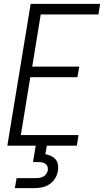

<svg xmlns="http://www.w3.org/2000/svg" viewBox="-20 -755 540 995"><path d="M18 0 139 -735H499L490 -680H191L147 -410H391L381 -355H137L88 -55H387L378 0ZM57 220 66 168H166Q176 168 185.5 166.5Q195 165 204.5 160Q214 155 220 146Q226 137 228 127Q229 117 226 108Q223 99 215.5 94Q208 89 199 87Q190 85 180 85H151L165 0H223L215 44Q231 47 245 53.5Q259 60 268.5 71.5Q278 83 280.5 99Q283 115 280 131Q277 151 265.5 169.5Q254 188 236 200Q218 212 197.5 216Q177 220 157 220Z"/></svg>

Font: Iosevka Term Curly Lt Obl
Style: Regular
Weight: 300
Italic angle: -9°
Designer: Belleve Invis
Foundry: Belleve Invis
Version: Version 32.3.0